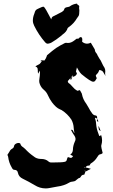

<svg xmlns="http://www.w3.org/2000/svg" viewBox="-20 -948 636 1081"><path d="M460.9 18.1Q460 15.1 459.5 12.2L455.6 13.7ZM460.9 -5.4Q459.5 -6.8 458 -6.8Q456.1 -6.8 454.6 -2ZM527.3 -278.3Q527.8 -275.9 534.2 -264.6L529.3 -263.2Q525.4 -266.1 525.4 -270Q525.4 -273.9 527.3 -278.3ZM207.5 -602.5Q211.4 -609.9 213.4 -609.9Q213.9 -609.9 214.6 -609.9Q215.3 -609.9 217.8 -608.4ZM387.2 -514.6 380.4 -499 377 -500 376.5 -508.3 361.8 -491.7Q361.8 -481.9 370.6 -477.5Q374 -476.1 388.2 -460Q402.3 -443.8 410.6 -439.9Q415.5 -437.5 416 -437.3Q416.5 -437 418.9 -436.5Q423.8 -440.4 426.8 -440.4Q431.2 -440.4 434.6 -432.1L438 -425.8Q440.9 -421.9 441.4 -417.5Q447.3 -387.7 465.8 -363.8Q473.1 -352.5 479.5 -340.8Q490.7 -319.3 495.6 -314.5Q504.4 -298.8 518.1 -297.9Q526.9 -297.4 526.9 -285.2Q526.9 -282.2 527.3 -279.8L516.1 -285.6Q515.1 -283.7 515.1 -282.2V-281.7Q521 -265.1 521.5 -247.6Q523.4 -222.7 534.2 -195.3L539.1 -181.6L549.8 -187Q554.7 -171.9 554.7 -157.2Q554.7 -144.5 550.8 -131.8Q549.8 -128.9 549.8 -126Q549.8 -120.6 551.3 -115.2L551.8 -112.3Q554.7 -99.1 558.1 -86.4L554.7 -83.5Q551.3 -80.6 548.8 -80.1Q537.1 -80.1 530.3 -67.4L527.8 -64Q514.6 -41.5 491.7 -27.8Q488.8 -25.9 486.8 -21Q485.8 -18.6 484.4 -16.6L479 -15.6Q466.3 -15.6 462.4 -5.4L491.7 2.4Q488.3 3.9 460.9 18.6V18.1L454.6 35.6H452.6Q439.9 35.6 434.1 48.3Q430.7 53.2 429.7 53.2Q420.9 54.7 412.1 63.5Q403.3 72.3 397.5 72.8Q396 72.8 395 73.2L387.2 74.7Q378.9 75.2 372.6 78.6Q340.3 98.1 302.7 102.5Q288.1 104.5 257.8 110.8Q247.6 112.8 237.3 112.8Q204.1 112.8 174.8 94.2Q142.1 74.7 107.9 58.1Q85.9 47.9 81.1 25.9Q78.6 8.8 62 8.3Q52.2 8.3 47.4 -2.9Q46.4 -3.9 45.9 -5.4Q29.8 -32.7 25.9 -64.9Q25.4 -69.8 21.5 -75.7L33.2 -94.2Q38.1 -105 47.9 -110.4Q57.6 -115.7 58.8 -124.3Q60.1 -132.8 67.9 -137.9Q75.7 -143.1 83 -143.1Q86.4 -143.1 88.9 -142.6Q93.8 -140.6 94.7 -138.7Q97.2 -126.5 110.8 -118.7Q116.7 -114.7 121.6 -109.4Q143.1 -85.9 169.9 -67.4Q185.1 -54.2 207.5 -53.2H210.9Q237.8 -53.2 253.4 -38.6Q256.8 -34.7 265.6 -33.2H276.9Q288.6 -33.2 299.8 -33.7Q342.8 -33.7 351.1 -39.6Q355.5 -42.5 357.4 -52.7Q359.4 -63 363.8 -63Q367.2 -63 373.5 -60.1Q376.5 -59.1 378.9 -59.1Q385.3 -59.1 391.6 -68.8Q382.8 -73.2 375.5 -77.6Q389.6 -86.4 390.6 -105.5Q390.6 -126 400.9 -149.9Q405.3 -157.7 405.3 -165Q405.3 -176.3 395 -189.9Q389.2 -197.8 379.4 -217.3H381.3Q386.7 -217.3 389.4 -214.6Q392.1 -211.9 393.6 -207Q395 -202.1 399.4 -198.7Q396 -212.9 395 -227.1Q394 -252 382.3 -273.9Q360.4 -307.1 327.1 -328.1Q321.8 -331.1 316.4 -333Q295.9 -341.3 272.9 -371.6Q259.3 -390.1 250 -411.1Q242.2 -429.7 226.8 -442.4Q211.4 -455.1 204.6 -473.6Q200.7 -482.4 200.7 -492.7Q200.7 -497.6 201.7 -503.4Q205.1 -522 205.1 -542V-550.8L194.3 -533.2Q192.9 -539.1 192.9 -544.9V-551.3Q192.9 -557.6 191.4 -563Q189 -570.3 179.2 -574.7Q199.2 -585 203.6 -588.4Q209.5 -594.2 213.9 -602.1L217.8 -608.4Q224.1 -607.4 230.5 -607.4L232.9 -611.3Q238.3 -617.7 242.7 -630.4Q243.2 -633.3 244.6 -636.7Q276.4 -664.1 295.9 -677.7Q319.3 -692.9 344.2 -705.1Q348.1 -707 352.5 -707L356 -706.5L363.8 -706.1Q380.9 -706.1 399.9 -721.2Q402.3 -722.7 404.3 -724.6Q409.2 -730.5 415 -730.5Q417.5 -730.5 420.4 -729.5L422.9 -731.9Q426.3 -736.3 431.6 -738.3L435.1 -739.3Q438.5 -739.3 440.9 -735.4Q443.4 -731.4 443.4 -726.1Q443.4 -722.2 442.9 -718.8Q442.4 -715.3 442.4 -712.9Q455.6 -702.1 470.2 -702.1Q480.5 -702.1 491.2 -707.5Q507.8 -681.2 512.7 -671.4Q514.6 -668 514.6 -663.6Q516.1 -655.3 521.2 -650.1Q526.4 -645 528.8 -637.2Q533.2 -627.9 539.1 -619.1Q547.4 -608.9 554.7 -591.3Q560.5 -578.1 568.4 -566.4Q572.8 -558.1 572.8 -547.4L571.8 -534.7Q571.8 -527.3 574.2 -520Q562 -541 559.6 -544.4Q552.7 -552.2 539.6 -554.2L536.6 -547.9Q532.7 -536.6 522.5 -527.8Q519.5 -525.4 519.5 -522.5Q519.5 -518.6 521.7 -514.9Q523.9 -511.2 524.9 -507.8Q516.1 -490.7 511 -489.3Q505.9 -487.8 504.9 -487.8Q490.7 -487.8 438.5 -530.8Q430.7 -538.1 422.4 -551.8Q416.5 -561 413.1 -568.4Q409.7 -556.2 407.7 -545.9L413.1 -533.7Q408.2 -518.1 387.2 -514.6ZM546.9 -210Q538.1 -214.4 536.4 -220.2Q534.7 -226.1 534.7 -231L535.2 -239.3L539.1 -230ZM248.5 -702.1Q241.2 -702.1 234.9 -709Q197.3 -752 172.4 -803.2Q165 -817.9 165 -832Q165 -851.1 172.9 -870.1L174.8 -875.5Q178.2 -891.1 189.5 -896.5L199.7 -901.4Q219.2 -910.6 223.6 -910.6Q226.1 -910.6 231.2 -905Q236.3 -899.4 255.9 -862.3Q263.7 -847.7 264.4 -846.2Q265.1 -844.7 269 -838.9Q269.5 -853.5 284.7 -858.4Q323.7 -877.9 328.6 -880.9Q339.4 -887.7 340.8 -894Q343.3 -904.8 355.5 -907.2Q357.4 -907.2 359.4 -908Q361.3 -908.7 363.8 -908.7Q368.2 -909.2 371.6 -911.1Q390.1 -925.3 413.6 -927.7Q413.6 -926.8 414.1 -926.3Q416 -920.9 420.4 -919.4Q426.3 -916.5 426.3 -912.6Q426.3 -911.1 425.8 -908.7Q425.3 -906.2 425.3 -902.8Q425.3 -899.9 426 -896.5Q426.8 -893.1 426.8 -889.2Q426.8 -864.7 422.4 -858.2Q418 -851.6 413.6 -845.7Q395.5 -814.5 365.2 -793.9Q364.3 -793 362.8 -791.7Q361.3 -790.5 360.8 -789.6Q355.5 -769.5 331.5 -752.9L321.3 -744.1Q297.4 -724.6 270 -708.5Q262.2 -704.1 252.9 -702.6ZM377.9 -509.8 387.2 -514.6 391.6 -521.5H391.1L389.2 -522.9ZM527.8 -279.3 527.3 -278.3V-279.8Z"/></svg>

Font: Pinzelan
Style: Regular
Weight: 400
Designer: GGBot
Version: 1.01